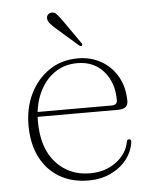

<svg xmlns="http://www.w3.org/2000/svg" viewBox="-50 -698 595 750"><g transform="rotate(-5 248.0 -323.0)"><path d="M445 -285Q445 -270 435 -262.5Q425 -255 405 -255H70V-274H381.5Q404.5 -274 404.5 -293Q404.5 -362 366 -406.2Q327.5 -450.5 263 -450.5Q211 -450.5 172.2 -423Q133.5 -395.5 111.8 -347.2Q90 -299 90 -237Q90 -132.5 142 -75Q194 -17.5 275.5 -17.5Q335.5 -17.5 378 -49.2Q420.5 -81 429 -127Q429.5 -132 431.8 -134.2Q434 -136.5 438 -136.5Q443 -136.5 445 -133.5Q447 -130.5 446.5 -126.5Q441.5 -88 417 -57Q392.5 -26 354 -8Q315.5 10 268 10Q202 10 153.2 -19Q104.5 -48 78.2 -100.8Q52 -153.5 52 -225Q52 -293 78.8 -348Q105.5 -403 153.8 -436Q202 -469 267 -469Q317.5 -469 358 -445.8Q398.5 -422.5 421.8 -381.2Q445 -340 445 -285ZM221.5 -620 286 -527.5Q288 -525 288.8 -522Q289.5 -519 287 -517Q285 -515 282.2 -515.8Q279.5 -516.5 277 -518L189 -595Q178 -605 170 -614Q162 -623 161 -632.5Q159.5 -641 164.5 -648Q169.5 -655 179 -656Q191.5 -657 200.2 -647.2Q209 -637.5 221.5 -620Z"/></g></svg>

Font: Fraunces Thin
Style: Regular
Weight: 250
Version: Version 1.000;[b76b70a41]